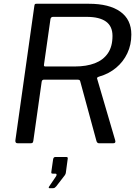

<svg xmlns="http://www.w3.org/2000/svg" viewBox="-20 -762 736 1021"><path d="M592.3 -16.9Q597.7 0 581.1 0H507.5Q501.1 0 497.5 -3.7Q493.9 -7.4 492.3 -14.4L406.8 -328.9Q405.8 -334.2 402.4 -336.4Q399.1 -338.5 389.6 -338.5H214.4Q202.8 -338.5 201.5 -326.5L157.3 -13.6Q156 -4.8 152.6 -2.4Q149.2 0 140.1 0H75.1Q66.6 0 63.7 -4.7Q60.8 -9.3 61.8 -15.8L162.7 -730.8Q163.9 -738.2 165.9 -740.1Q167.8 -742 173.9 -742H452.8Q560.7 -742 619.5 -700.2Q678.4 -658.4 678.4 -578.5Q678.4 -523.7 657.1 -478.7Q635.8 -433.6 597.4 -401.6Q559.1 -369.6 506.6 -354.5Q500.1 -352.4 497.6 -349.8Q495.1 -347.1 496.4 -344L592.3 -16.9ZM377.9 -408.5Q439.5 -408.5 484.2 -425.6Q528.9 -442.7 553.6 -478.6Q578.2 -514.4 578.2 -571.1Q578.2 -622.5 543.5 -647.4Q508.7 -672.3 441.4 -672.3H261.9Q250.6 -672.3 248.3 -660.3L213.9 -418.4Q212.9 -412.8 214.8 -410.6Q216.8 -408.5 221.3 -408.5H377.9ZM243.3 238.8Q239.7 238.8 239.2 235.9Q238.7 233.1 241.6 229.3L277.9 175.8Q281.8 169.2 280.8 165.3Q279.8 161.4 274.7 161.4H260.6Q255.5 161.4 253.7 159.2Q252 157 253.2 150.1L262.5 84.7Q264.8 72.9 274 72.9H333Q341.3 72.9 340.3 81.1L329.8 158.8Q327.8 165.2 325 169.4L279.5 228.4Q275.4 233.3 271.6 236Q267.8 238.8 260.4 238.8Z"/></svg>

Font: Libre Franklin Thin
Style: Italic
Weight: 100
Italic angle: -8°
Designer: Pablo Impallari, Rodrigo Fuenzalida, Nhung Nguyen
Foundry: Impallari Type
Version: Version 3.000